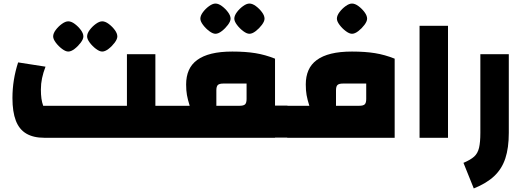

<svg xmlns="http://www.w3.org/2000/svg" viewBox="-20 -775 2951 1080"><path d="M854 0V-180H924V0ZM229 0Q168 0 128 -23.5Q88 -47 69 -96.5Q50 -146 50 -223Q50 -275 58 -325Q66 -375 82 -424L236 -400Q223 -366 216.5 -335Q210 -304 210 -272Q210 -243 213 -221Q216 -199 223 -180H694V-470H854V0ZM924 0V-180Q933 -180 938.5 -155Q944 -130 944 -90Q944 -48 938.5 -24Q933 0 924 0ZM364 -485Q349 -485 329 -500Q309 -515 294 -535Q279 -555 279 -570Q279 -587 293.5 -606.5Q308 -626 328 -640.5Q348 -655 364 -655Q381 -655 400.5 -640.5Q420 -626 434.5 -606.5Q449 -587 449 -570Q449 -555 434 -535Q419 -515 399.5 -500Q380 -485 364 -485ZM555 -485Q540 -485 520 -500Q500 -515 485 -535Q470 -555 470 -570Q470 -587 484.5 -606.5Q499 -626 519 -640.5Q539 -655 555 -655Q572 -655 591.5 -640.5Q611 -626 625.5 -606.5Q640 -587 640 -570Q640 -555 625 -535Q610 -515 590.5 -500Q571 -485 555 -485Z M1527 -1V-181H1597V-1ZM924 0V-180H1047Q1036 -215 1031.5 -240.5Q1027 -266 1027 -300Q1027 -345 1042 -379.5Q1057 -414 1089 -437.5Q1121 -461 1170 -473Q1219 -485 1287 -485Q1361 -485 1416.5 -476Q1472 -467 1527 -445V0ZM1197 -180H1328Q1350 -180 1358.5 -188Q1367 -196 1367 -218V-305H1236Q1214 -305 1205.5 -297Q1197 -289 1197 -267ZM924 0Q915 0 909.5 -24Q904 -48 904 -90Q904 -130 909.5 -155Q915 -180 924 -180ZM1597 0V-180Q1606 -180 1611.5 -155Q1617 -130 1617 -90Q1617 -48 1611.5 -24Q1606 0 1597 0ZM1192 -585Q1177 -585 1157 -600Q1137 -615 1122 -635Q1107 -655 1107 -670Q1107 -687 1121.5 -706.5Q1136 -726 1156 -740.5Q1176 -755 1192 -755Q1209 -755 1228.5 -740.5Q1248 -726 1262.5 -706.5Q1277 -687 1277 -670Q1277 -655 1262 -635Q1247 -615 1227.5 -600Q1208 -585 1192 -585ZM1383 -585Q1368 -585 1348 -600Q1328 -615 1313 -635Q1298 -655 1298 -670Q1298 -687 1312.5 -706.5Q1327 -726 1347 -740.5Q1367 -755 1383 -755Q1400 -755 1419.5 -740.5Q1439 -726 1453.5 -706.5Q1468 -687 1468 -670Q1468 -655 1453 -635Q1438 -615 1418.5 -600Q1399 -585 1383 -585Z M1597 0V-180H1720Q1709 -215 1704.5 -240.5Q1700 -266 1700 -300Q1700 -345 1715 -379.5Q1730 -414 1762 -437.5Q1794 -461 1843 -473Q1892 -485 1960 -485Q2034 -485 2089.5 -476Q2145 -467 2200 -445V0ZM1870 -180H2001Q2023 -180 2031.5 -188Q2040 -196 2040 -218V-305H1909Q1887 -305 1878.5 -297Q1870 -289 1870 -267ZM1597 0Q1588 0 1582.5 -24Q1577 -48 1577 -90Q1577 -130 1582.5 -155Q1588 -180 1597 -180ZM1960 -585Q1945 -585 1925 -600Q1905 -615 1890 -635Q1875 -655 1875 -670Q1875 -687 1889.5 -706.5Q1904 -726 1924 -740.5Q1944 -755 1960 -755Q1977 -755 1996.5 -740.5Q2016 -726 2030.5 -706.5Q2045 -687 2045 -670Q2045 -655 2030 -635Q2015 -615 1995.5 -600Q1976 -585 1960 -585Z M2340 0V-630H2500V0Z M2645 285 2587 141Q2627 124 2647 106Q2667 88 2674.5 57Q2682 26 2682 -28V-470H2842V-28Q2842 57 2822.5 116Q2803 175 2760 215.5Q2717 256 2645 285Z"/></svg>

Font: Changa ExtraLight ExtraBold
Style: Regular
Weight: 800
Version: Version 3.002; ttfautohint (v1.8.2)